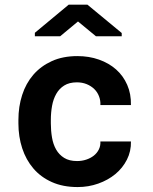

<svg xmlns="http://www.w3.org/2000/svg" viewBox="-20 -773 640 804"><path d="M302.7 -98.6Q322.8 -98.6 340.8 -104.5Q358.9 -110.4 372.6 -121.1Q386.2 -131.8 393.8 -147Q401.4 -162.1 400.4 -180.7H528.3Q529.3 -139.6 511.5 -104.5Q493.7 -69.3 462.9 -43.9Q432.1 -18.6 391.4 -4.2Q350.6 10.3 305.2 10.3Q243.7 10.3 197.3 -10.5Q150.9 -31.2 119.9 -67.4Q88.9 -103.5 73 -152.1Q57.1 -200.7 57.1 -256.3V-271Q57.1 -326.7 72.8 -375.2Q88.4 -423.8 119.6 -460Q150.9 -496.1 197 -517.1Q243.2 -538.1 304.2 -538.1Q353 -538.1 394.5 -523.4Q436 -508.8 466.1 -482.2Q496.1 -455.6 512.7 -417.7Q529.3 -379.9 528.3 -333H400.4Q401.4 -352.5 394.5 -370.1Q387.7 -387.7 374.5 -400.4Q361.3 -413.1 342.8 -420.7Q324.2 -428.2 302.2 -428.2Q270 -428.2 249 -415Q228 -401.9 215.6 -379.9Q203.1 -357.9 198 -329.6Q192.9 -301.3 192.9 -271V-256.3Q192.9 -225.6 197.8 -197Q202.6 -168.5 215.1 -146.7Q227.5 -125 248.8 -111.8Q270 -98.6 302.7 -98.6ZM489.7 -634.8V-621.1H381.8L306.6 -683.1L231.9 -621.1H126V-635.7L267.6 -753.4H346.2Z"/></svg>

Font: Roboto Mono
Style: Bold
Weight: 700
Designer: Google
Version: Version 2.000985; 2015; ttfautohint (v1.3)